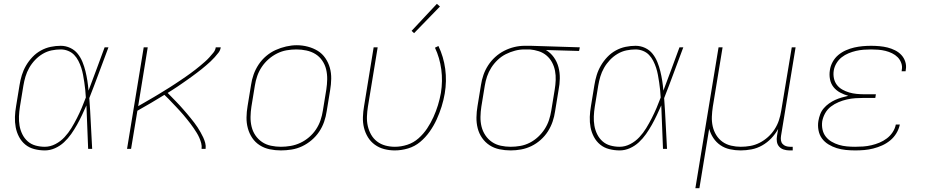

<svg xmlns="http://www.w3.org/2000/svg" viewBox="-20 -777 4840 1002"><path d="M214 8Q186 8 159 1Q132 -6 112 -22.5Q92 -39 79.5 -62.5Q67 -86 62 -112.5Q57 -139 58 -167Q59 -195 64 -223L82 -333Q86 -359 94 -385Q102 -411 116 -435Q130 -459 149.5 -479.5Q169 -500 193.5 -513.5Q218 -527 244.5 -532.5Q271 -538 297 -538Q323 -538 346.5 -527Q370 -516 385.5 -496.5Q401 -477 410.5 -453.5Q420 -430 426 -405.5Q432 -381 436 -355.5Q440 -330 442 -304Q464 -361 484.5 -417.5Q505 -474 526 -530H546Q521 -464 496.5 -397.5Q472 -331 446 -265Q451 -199 454 -132.5Q457 -66 461 0H440Q437 -57 435.5 -114Q434 -171 431 -227Q420 -202 408 -176.5Q396 -151 382 -126Q368 -101 351.5 -77.5Q335 -54 314 -34.5Q293 -15 267 -3.5Q241 8 214 8ZM214 -11Q242 -11 269 -25Q296 -39 316.5 -61Q337 -83 352.5 -108.5Q368 -134 381.5 -160.5Q395 -187 406.5 -214Q418 -241 428 -268Q427 -288 425 -307.5Q423 -327 420 -347Q417 -367 413.5 -386Q410 -405 404 -423.5Q398 -442 389 -459.5Q380 -477 367 -490.5Q354 -504 335.5 -511.5Q317 -519 297 -519Q273 -519 249 -514Q225 -509 203 -496Q181 -483 163 -464Q145 -445 132.5 -423Q120 -401 113 -377.5Q106 -354 102 -330L84 -220Q80 -195 79 -170Q78 -145 82 -121.5Q86 -98 96.5 -76.5Q107 -55 124.5 -39.5Q142 -24 165.5 -17.5Q189 -11 214 -11Z M643 0 730 -530H751L701 -223Q715 -231 729 -239Q743 -247 756.5 -255Q770 -263 784 -271Q798 -279 811.5 -287.5Q825 -296 839 -304.5Q853 -313 866.5 -321.5Q880 -330 893.5 -339Q907 -348 920.5 -357Q934 -366 947 -375Q960 -384 973 -393.5Q986 -403 999 -413Q1012 -423 1024.5 -433.5Q1037 -444 1049 -454.5Q1061 -465 1072 -477Q1083 -489 1093.5 -502Q1104 -515 1106 -530H1132Q1130 -515 1120.5 -502.5Q1111 -490 1100.5 -478.5Q1090 -467 1079 -456.5Q1068 -446 1056 -436Q1044 -426 1032 -416Q1020 -406 1007.5 -397Q995 -388 982.5 -378.5Q970 -369 957.5 -360.5Q945 -352 932.5 -343Q920 -334 907 -325.5Q894 -317 881 -308.5Q868 -300 855 -292Q865 -282 875.5 -271Q886 -260 896.5 -249.5Q907 -239 917 -228Q927 -217 937 -205.5Q947 -194 956.5 -183Q966 -172 975.5 -160Q985 -148 994 -136.5Q1003 -125 1011 -112.5Q1019 -100 1026.5 -87Q1034 -74 1040.5 -60Q1047 -46 1051 -31Q1055 -16 1053 0H1032Q1034 -15 1030 -30Q1026 -45 1020 -58.5Q1014 -72 1006.5 -84Q999 -96 991 -108Q983 -120 974 -131.5Q965 -143 956 -154.5Q947 -166 937.5 -177Q928 -188 918.5 -198.5Q909 -209 899 -219.5Q889 -230 879 -240.5Q869 -251 859 -261.5Q849 -272 838 -282Q803 -260 767.5 -239.5Q732 -219 697 -199L664 0Z M1446 8Q1416 8 1387.5 2Q1359 -4 1335.5 -19Q1312 -34 1296.5 -57Q1281 -80 1273.5 -107.5Q1266 -135 1266.5 -164.5Q1267 -194 1272 -223L1290 -333Q1294 -361 1303.5 -388Q1313 -415 1329.5 -440Q1346 -465 1369 -484.5Q1392 -504 1418.5 -516Q1445 -528 1473.5 -534.5Q1502 -541 1529 -541Q1558 -541 1586.5 -533.5Q1615 -526 1638.5 -511.5Q1662 -497 1678 -473.5Q1694 -450 1701.5 -423Q1709 -396 1708.5 -366Q1708 -336 1703 -307L1685 -197Q1681 -169 1671.5 -141.5Q1662 -114 1645.5 -89.5Q1629 -65 1606 -45.5Q1583 -26 1556.5 -13.5Q1530 -1 1501.5 3.5Q1473 8 1446 8ZM1446 -11Q1471 -11 1497 -15.5Q1523 -20 1547.5 -31.5Q1572 -43 1593 -61Q1614 -79 1629 -101.5Q1644 -124 1652.5 -149Q1661 -174 1665 -200L1683 -310Q1687 -336 1687.5 -363Q1688 -390 1682 -415Q1676 -440 1661.5 -461Q1647 -482 1626 -495Q1605 -508 1579 -513.5Q1553 -519 1527 -519Q1501 -519 1475.5 -514.5Q1450 -510 1426 -498Q1402 -486 1381.5 -468Q1361 -450 1346 -427.5Q1331 -405 1322.5 -380.5Q1314 -356 1310 -330L1292 -220Q1288 -194 1287.5 -167.5Q1287 -141 1293 -116Q1299 -91 1313 -70.5Q1327 -50 1347.5 -36Q1368 -22 1394 -16.5Q1420 -11 1446 -11Z M2040 8Q2012 8 1985 1Q1958 -6 1936 -22Q1914 -38 1900 -61Q1886 -84 1879.5 -110.5Q1873 -137 1874 -166Q1875 -195 1880 -223L1930 -530H1951L1900 -220Q1896 -195 1895 -169Q1894 -143 1899.5 -119Q1905 -95 1917 -74Q1929 -53 1948 -38.5Q1967 -24 1991 -17.5Q2015 -11 2041 -11Q2073 -11 2105.5 -21.5Q2138 -32 2164 -55Q2190 -78 2209 -106.5Q2228 -135 2242 -166Q2256 -197 2265.5 -228Q2275 -259 2281 -292Q2291 -354 2283 -414.5Q2275 -475 2250 -528L2268 -537Q2295 -481 2303.5 -417.5Q2312 -354 2301 -289Q2295 -254 2284.5 -220.5Q2274 -187 2259 -154Q2244 -121 2222.5 -90.5Q2201 -60 2173 -36.5Q2145 -13 2110 -2.5Q2075 8 2040 8ZM2141 -604 2128 -616 2260 -757 2276 -743Z M2645 8Q2615 8 2586.5 2Q2558 -4 2535 -19Q2512 -34 2496 -57Q2480 -80 2473 -107.5Q2466 -135 2466.5 -164.5Q2467 -194 2472 -223L2490 -333Q2494 -360 2503 -386Q2512 -412 2527.5 -436Q2543 -460 2564.5 -479.5Q2586 -499 2611.5 -512Q2637 -525 2664 -531.5Q2691 -538 2718 -538Q2721 -538 2725 -538Q2729 -538 2733 -538Q2737 -538 2741.5 -538Q2746 -538 2750 -538L3006 -530L3002 -511L2829 -516Q2853 -502 2870 -478.5Q2887 -455 2894.5 -426.5Q2902 -398 2901.5 -367.5Q2901 -337 2895 -307L2877 -197Q2873 -169 2864 -142.5Q2855 -116 2839.5 -91.5Q2824 -67 2801.5 -47Q2779 -27 2753 -14.5Q2727 -2 2699.5 3Q2672 8 2645 8ZM2645 -11Q2670 -11 2695.5 -15.5Q2721 -20 2744.5 -32Q2768 -44 2788 -62.5Q2808 -81 2822.5 -103.5Q2837 -126 2845 -150.5Q2853 -175 2857 -200L2875 -310Q2879 -334 2880 -359Q2881 -384 2876.5 -407.5Q2872 -431 2861 -451.5Q2850 -472 2832.5 -487Q2815 -502 2792 -509.5Q2769 -517 2745 -519H2730Q2726 -519 2723 -519Q2720 -519 2716 -519Q2692 -519 2667.5 -512.5Q2643 -506 2620 -494.5Q2597 -483 2577.5 -464.5Q2558 -446 2544 -424Q2530 -402 2522 -378.5Q2514 -355 2510 -330L2492 -220Q2488 -194 2487.5 -167.5Q2487 -141 2493 -116.5Q2499 -92 2513 -71Q2527 -50 2547.5 -36Q2568 -22 2593.5 -16.5Q2619 -11 2645 -11Z M3214 8Q3186 8 3159 1Q3132 -6 3112 -22.5Q3092 -39 3079.5 -62.5Q3067 -86 3062 -112.5Q3057 -139 3058 -167Q3059 -195 3064 -223L3082 -333Q3086 -359 3094 -385Q3102 -411 3116 -435Q3130 -459 3149.5 -479.5Q3169 -500 3193.5 -513.5Q3218 -527 3244.5 -532.5Q3271 -538 3297 -538Q3323 -538 3346.5 -527Q3370 -516 3385.5 -496.5Q3401 -477 3410.5 -453.5Q3420 -430 3426 -405.5Q3432 -381 3436 -355.5Q3440 -330 3442 -304Q3464 -361 3484.5 -417.5Q3505 -474 3526 -530H3546Q3521 -464 3496.5 -397.5Q3472 -331 3446 -265Q3451 -199 3454 -132.5Q3457 -66 3461 0H3440Q3437 -57 3435.5 -114Q3434 -171 3431 -227Q3420 -202 3408 -176.5Q3396 -151 3382 -126Q3368 -101 3351.5 -77.5Q3335 -54 3314 -34.5Q3293 -15 3267 -3.5Q3241 8 3214 8ZM3214 -11Q3242 -11 3269 -25Q3296 -39 3316.5 -61Q3337 -83 3352.5 -108.5Q3368 -134 3381.5 -160.5Q3395 -187 3406.5 -214Q3418 -241 3428 -268Q3427 -288 3425 -307.5Q3423 -327 3420 -347Q3417 -367 3413.5 -386Q3410 -405 3404 -423.5Q3398 -442 3389 -459.5Q3380 -477 3367 -490.5Q3354 -504 3335.5 -511.5Q3317 -519 3297 -519Q3273 -519 3249 -514Q3225 -509 3203 -496Q3181 -483 3163 -464Q3145 -445 3132.5 -423Q3120 -401 3113 -377.5Q3106 -354 3102 -330L3084 -220Q3080 -195 3079 -170Q3078 -145 3082 -121.5Q3086 -98 3096.5 -76.5Q3107 -55 3124.5 -39.5Q3142 -24 3165.5 -17.5Q3189 -11 3214 -11Z M3609 205 3730 -530H3751L3700 -220Q3696 -194 3695 -168Q3694 -142 3699.5 -117.5Q3705 -93 3718 -72Q3731 -51 3750.5 -37Q3770 -23 3795 -17Q3820 -11 3846 -11Q3871 -11 3896 -15.5Q3921 -20 3944.5 -32Q3968 -44 3988 -62Q4008 -80 4022.5 -102.5Q4037 -125 4045 -149.5Q4053 -174 4057 -199L4112 -530H4132L4056 -68Q4054 -56 4055.5 -45Q4057 -34 4064 -26Q4071 -18 4081.5 -14.5Q4092 -11 4103 -11H4117V8H4100Q4085 8 4070.5 3.5Q4056 -1 4046.5 -11.5Q4037 -22 4034.5 -37Q4032 -52 4035 -68L4041 -104Q4026 -77 4005 -55Q3984 -33 3957.5 -18Q3931 -3 3902 2.5Q3873 8 3845 8Q3817 8 3789.5 2Q3762 -4 3740 -19Q3718 -34 3703 -56.5Q3688 -79 3681 -105L3630 205Z M4443 8Q4418 8 4393.5 5.5Q4369 3 4346.5 -4Q4324 -11 4303.5 -23.5Q4283 -36 4269.5 -54.5Q4256 -73 4251.5 -97.5Q4247 -122 4251 -146Q4254 -164 4260.5 -181Q4267 -198 4279 -212Q4291 -226 4306.5 -237Q4322 -248 4338.5 -255.5Q4355 -263 4372.5 -268Q4390 -273 4407 -277Q4385 -283 4364.5 -294Q4344 -305 4330 -322.5Q4316 -340 4311.5 -363.5Q4307 -387 4311 -411Q4314 -433 4325.5 -454Q4337 -475 4355 -490Q4373 -505 4394.5 -514.5Q4416 -524 4438 -529Q4460 -534 4482 -536Q4504 -538 4526 -538Q4548 -538 4570 -536Q4592 -534 4612 -529Q4632 -524 4651 -514.5Q4670 -505 4684 -490Q4698 -475 4704.5 -454.5Q4711 -434 4707 -413Q4707 -411 4706.5 -409Q4706 -407 4706 -405H4685Q4686 -407 4686 -408.5Q4686 -410 4686 -412Q4690 -430 4683.5 -448Q4677 -466 4664.5 -478.5Q4652 -491 4635.5 -499Q4619 -507 4601 -511.5Q4583 -516 4564 -517.5Q4545 -519 4526 -519Q4507 -519 4487 -517.5Q4467 -516 4447.5 -511.5Q4428 -507 4408.5 -499Q4389 -491 4372.5 -478Q4356 -465 4345 -446.5Q4334 -428 4331 -408Q4328 -388 4332 -368.5Q4336 -349 4347.5 -334Q4359 -319 4376 -309.5Q4393 -300 4411.5 -294.5Q4430 -289 4450.5 -287Q4471 -285 4491 -285H4551L4548 -266H4488Q4466 -266 4444 -264.5Q4422 -263 4400 -258Q4378 -253 4356.5 -244Q4335 -235 4316.5 -221Q4298 -207 4286.5 -186.5Q4275 -166 4271 -144Q4268 -122 4272.5 -101Q4277 -80 4289.5 -64Q4302 -48 4320 -37.5Q4338 -27 4358 -21Q4378 -15 4399.5 -13Q4421 -11 4443 -11Q4464 -11 4485 -12.5Q4506 -14 4527.5 -19Q4549 -24 4569.5 -32.5Q4590 -41 4608 -54.5Q4626 -68 4638.5 -87Q4651 -106 4655 -127H4676Q4671 -103 4658 -81.5Q4645 -60 4625.5 -44Q4606 -28 4583.5 -18Q4561 -8 4537.5 -2Q4514 4 4490.5 6Q4467 8 4443 8Z"/></svg>

Font: Iosevka Curly ThExObl
Style: Regular
Weight: 100
Width: 7
Italic angle: -9°
Monospace: yes
Designer: Belleve Invis
Foundry: Belleve Invis
Version: Version 11.1.0; ttfautohint (v1.8.3)